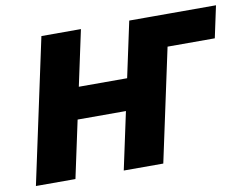

<svg xmlns="http://www.w3.org/2000/svg" viewBox="-73 -760 1106 861"><g transform="rotate(-10 480.0 -329.0)"><path d="M424 0 565 -658H745L604 0ZM24 0 165 -658H345L204 0ZM133 -261 164 -405H611L580 -261ZM608 -513 639 -658H960L929 -513Z"/></g></svg>

Font: Ysabeau Black
Style: Italic
Weight: 900
Italic angle: -12°
Version: Version 2.000;gftools[0.9.27.dev2+g8671c4b]